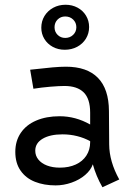

<svg xmlns="http://www.w3.org/2000/svg" viewBox="-20 -769 549 808"><path d="M411.1 19Q384.3 -27.8 370.6 -77.6Q362.3 -53.2 338.4 -32.7Q314.5 -12.2 281.2 -0.5Q248 11.2 213.9 11.2Q165.5 11.2 127.2 -3.9Q88.9 -19 66.7 -50.8Q44.4 -82.5 44.4 -129.9Q44.4 -175.8 67.4 -209.7Q90.3 -243.7 132.6 -261.7Q174.8 -279.8 231 -279.8Q298.3 -279.8 359.4 -245.1V-294.9Q359.4 -353.5 332 -380.4Q304.7 -407.2 251 -407.2Q230.5 -407.2 192.1 -404.1Q153.8 -400.9 120.6 -395.5L106.9 -475.6Q166.5 -482.4 200.4 -485.4Q234.4 -488.3 257.3 -488.3Q346.2 -488.3 392.1 -441.4Q438 -394.5 438.5 -301.8L439.5 -161.1Q439.9 -89.4 481.9 -13.7ZM359.4 -170.4V-174.8Q335 -188.5 305.2 -196Q275.4 -203.6 243.2 -203.6Q190.9 -203.6 159.7 -185.3Q128.4 -167 128.4 -134.8Q128.4 -113.8 141.4 -97.7Q154.3 -81.5 177.7 -72.5Q201.2 -63.5 231.9 -63.5Q270 -63.5 298.8 -76.7Q327.6 -89.8 343.5 -114.3Q359.4 -138.7 359.4 -170.4ZM153.8 -652.3Q153.8 -679.7 167.2 -701.7Q180.7 -723.6 203.9 -736.3Q227.1 -749 255.9 -749Q283.7 -749 306.4 -736.8Q329.1 -724.6 342 -703.1Q355 -681.6 355 -655.3Q355 -628.4 341.6 -606.4Q328.1 -584.5 304.7 -572Q281.2 -559.6 252.4 -559.6Q224.6 -559.6 202.1 -571.8Q179.7 -584 166.7 -605.2Q153.8 -626.5 153.8 -652.3ZM301.3 -654.3Q301.3 -673.8 287.8 -686.8Q274.4 -699.7 254.4 -699.7Q235.4 -699.7 222.4 -686.8Q209.5 -673.8 209.5 -654.3Q209.5 -635.3 222.4 -622.3Q235.4 -609.4 254.4 -609.4Q274.4 -609.4 287.8 -622.3Q301.3 -635.3 301.3 -654.3Z"/></svg>

Font: Selawik
Style: Regular
Weight: 400
Designer: Aaron Bell
Foundry: Microsoft Corporation
Version: Version 1.01